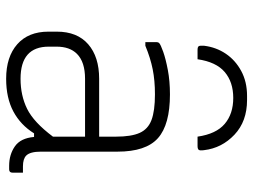

<svg xmlns="http://www.w3.org/2000/svg" viewBox="-122 -712 843 640"><g transform="rotate(90 300.0 -391.5)"><path d="M306 -747Q253 -747 219.5 -718.5Q186 -690 177 -628H146Q136 -628 133.5 -632Q131 -636 132 -650Q137 -690 158.5 -722Q180 -754 216 -773.5Q252 -793 299 -793H313Q384 -793 428.5 -751Q473 -709 480 -650Q482 -636 479 -632Q476 -628 466 -628H435Q426 -690 392.5 -718.5Q359 -747 306 -747ZM485 -361V-106Q485 -70 498 -57Q509 -46 534 -46H555V-11Q555 0 544 0H532Q495 0 467.5 -19Q440 -38 436 -83H424Q396 -38 351 -14Q306 10 242 10Q169 10 127 -27Q85 -64 85 -131V-159Q85 -227 127 -263.5Q169 -300 242 -300H435V-356Q435 -407 422.5 -435Q410 -463 379.5 -474.5Q349 -486 294 -486Q248 -486 210.5 -478.5Q173 -471 132 -454H120V-492Q120 -497 123 -500Q128 -505 152 -513.5Q176 -522 213 -529Q250 -536 294 -536Q395 -536 440 -496Q485 -456 485 -361ZM135 -132Q135 -38 242 -38Q298 -38 342.5 -60Q387 -82 435 -146V-253H242Q186 -253 159 -226Q135 -202 135 -158Z"/></g></svg>

Font: Recursive Mn Lnr St Lt
Style: Regular
Weight: 300
Monospace: yes
Version: Version 1.079;hotconv 1.0.112;makeotfexe 2.5.65598; ttfautoh